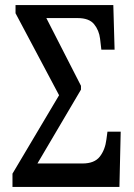

<svg xmlns="http://www.w3.org/2000/svg" viewBox="-20 -734 528 754"><path d="M29 0V-52L212 -360L41 -682V-714H425L430 -539H378L373 -582Q369 -615 349.5 -639Q330 -663 285 -663H162L298 -397V-382L127 -92H304Q351 -92 372 -119Q393 -146 398 -187L402 -217H454L449 0Z"/></svg>

Font: Noto Serif ExtraCondensed
Style: Regular
Weight: 400
Width: 2
Designer: Monotype Design Team
Foundry: Monotype Imaging Inc.
Version: Version 2.015